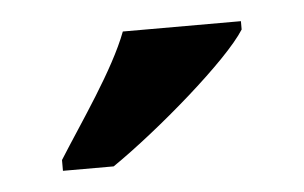

<svg xmlns="http://www.w3.org/2000/svg" viewBox="-28 -801 364 230"><g transform="rotate(-5 154.0 -686.0)"><path d="M40 -619V-606H101C158 -645 246 -721 268 -756V-766H126C109 -721 67 -662 40 -619Z"/></g></svg>

Font: Noto Serif Georgian Condensed Bold
Style: Regular
Weight: 700
Width: 3
Designer: Monotype Design Team, Akaki Razmadze
Foundry: Google LLC
Version: Version 2.003